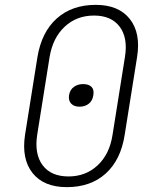

<svg xmlns="http://www.w3.org/2000/svg" viewBox="-20 -760 640 790"><path d="M255 10Q160 10 114 -48Q68 -106 83 -205L134 -525Q151 -628 213.5 -684Q276 -740 374 -740Q468 -740 514 -682Q560 -624 544 -525L493 -205Q477 -102 415 -46Q353 10 255 10ZM262 -34Q333 -34 382 -80Q431 -126 443 -205L494 -525Q507 -604 472.5 -650Q438 -696 367 -696Q295 -696 246 -650Q197 -604 184 -525L133 -205Q121 -126 155.5 -80Q190 -34 262 -34ZM307 -321Q285 -321 273 -333.5Q261 -346 264 -368Q268 -391 284 -402.5Q300 -414 322 -414Q345 -414 356.5 -402.5Q368 -391 364 -368Q361 -346 345.5 -333.5Q330 -321 307 -321Z"/></svg>

Font: JetBrains Mono Thin
Style: Italic
Weight: 100
Italic angle: -9°
Monospace: yes
Designer: Philipp Nurullin, Konstantin Bulenkov
Foundry: JetBrains
Version: Version 2.305; ttfautohint (v1.8.4.7-5d5b)